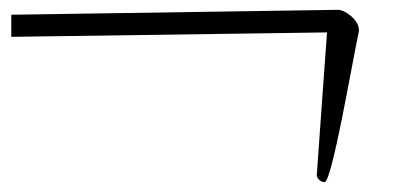

<svg xmlns="http://www.w3.org/2000/svg" viewBox="-20 -389 851 391"><path d="M710 -321C710 -323 711 -325 711 -327C711 -350 681 -369 669 -369L3 -359V-314L646 -323C646 -323 632 -132 625 -31C627 -23 635 -18 641 -18C656 -18 698 -266 710 -321Z"/></svg>

Font: Playball
Style: Regular
Weight: 400
Designer: Robert E. Leuschke
Foundry: Robert E. Leuschke
Version: Version 1.001